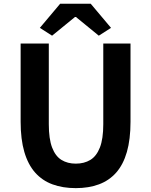

<svg xmlns="http://www.w3.org/2000/svg" viewBox="-20 -968 788 1002"><path d="M375.6 13.8Q307.5 13.8 254 -5.9Q200.6 -25.5 163.5 -67.2Q126.4 -109 107 -175Q87.7 -241 87.7 -332.8V-740.8H234.7V-319.8Q234.7 -243.4 251.9 -198.2Q269.1 -153 300.7 -133.5Q332.2 -114 375.6 -114Q419.5 -114 451.6 -133.5Q483.6 -153 501.3 -198.2Q519 -243.4 519 -319.8V-740.8H661.1V-332.8Q661.1 -241 642.2 -175Q623.2 -109 586.3 -67.2Q549.3 -25.5 496.2 -5.9Q443 13.8 375.6 13.8ZM251.8 -781.8 188 -822.6 293.9 -948.4H453.5L559.4 -822.6L495.6 -781.8L376.3 -879.3H371.3Z"/></svg>

Font: Noto Sans HK Thin
Style: Regular
Weight: 100
Designer: Ryoko NISHIZUKA 西塚涼子 (kana, bopomofo & ideographs); Paul D. Hunt (Latin, Greek & Cyrillic); Sandoll Communications 산돌커뮤니
Foundry: Adobe
Version: Version 2.004-H2;hotconv 1.0.118;makeotfexe 2.5.65603